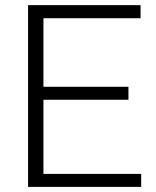

<svg xmlns="http://www.w3.org/2000/svg" viewBox="-20 -731 609 751"><path d="M89.8 0V-710.9H529.8V-659.7H149.9V-391.6H482.4V-340.8H149.9V-50.8H532.2V0Z"/></svg>

Font: Roboto Light
Style: Regular
Weight: 300
Designer: Google
Version: Version 2.137; 2017